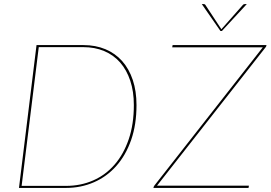

<svg xmlns="http://www.w3.org/2000/svg" viewBox="-20 -921 1326 941"><path d="M73 0ZM649 -406Q649 -310.5 622.8 -235.2Q596.5 -160 550.2 -107.8Q504 -55.5 440.5 -27.8Q377 0 303 0H73L159 -700H389Q448.5 -700 496.8 -679.8Q545 -659.5 578.8 -621.5Q612.5 -583.5 630.8 -529Q649 -474.5 649 -406ZM636 -406Q636 -472.5 618.5 -525.2Q601 -578 568.8 -614.8Q536.5 -651.5 490.5 -670.8Q444.5 -690 388 -690H170L86 -10H304Q375 -10 436 -36.5Q497 -63 541.2 -113.8Q585.5 -164.5 610.8 -238.2Q636 -312 636 -406ZM1286 -700 1285 -695Q1284 -692.5 1283.2 -691.2Q1282.5 -690 1280 -687L749.5 -11H1200L1198 0H732L733 -5Q734 -7.5 734.8 -8.5Q735.5 -9.5 737 -12L1268 -689H824L826 -700ZM969 -901H978Q980 -901 982.5 -900.2Q985 -899.5 986.5 -897L1063.5 -780L1065 -777.5L1067 -780L1170.5 -897Q1173 -899.5 1175.5 -900.2Q1178 -901 1180.5 -901H1189.5L1067.5 -769H1060.5Z"/></svg>

Font: Lato Hairline
Style: Italic
Weight: 100
Italic angle: -7°
Designer: Lukasz Dziedzic
Foundry: tyPoland Lukasz Dziedzic
Version: Version 2.007; 2014-02-27